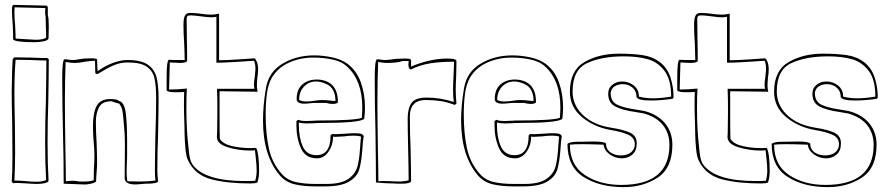

<svg xmlns="http://www.w3.org/2000/svg" viewBox="-20 -746 3627 787"><path d="M176 -684Q180 -672 180 -638L179 -590Q179 -581 160 -577Q141 -573 122 -573Q44 -573 34 -584Q34 -605 32 -647Q29 -679 29 -711Q29 -722 35 -726L171 -723L176 -718ZM166 -713 40 -716 39 -698Q39 -670 42 -643Q44 -607 44 -588L74 -586Q122 -583 126 -583Q159 -583 169 -592Q169 -621 168 -636L167 -679Q165 -684 165 -695Q165 -707 166 -713ZM178 -332Q175 -247 175 -161Q175 -75 179 -6Q179 1 164.5 4.5Q150 8 133 8Q119 8 91 6Q63 4 53 4Q39 4 34 5L28 -1Q31 -35 31 -103L30 -236Q28 -326 28 -371Q28 -393 29.5 -450.5Q31 -508 34 -508V-505L39 -511L106 -510Q152 -508 175 -508L180 -503Q180 -446 178 -332ZM168 -330Q170 -442 170 -498Q148 -498 106 -500L44 -501Q39 -442 39 -361Q39 -320 41 -242L42 -122Q42 -65 39 -6Q53 -6 83 -4Q107 -1 130 -1Q152 -1 169 -8Q165 -76 165 -161Q165 -246 168 -330Z M628 -196Q625 -123 625 -50Q625 -26 628 -2Q624 7 576 7Q571 7 557.5 8.5Q544 10 534 10Q491 10 491 -17L492 -153Q492 -198 488 -234Q486 -250 486 -257Q484 -282 481 -295.5Q478 -309 468 -322Q460 -322 437 -331Q399 -331 386 -306.5Q373 -282 373 -246Q373 -204 376 -162Q378 -106 378 -78Q378 -64 376 -40Q374 -16 374 -3Q371 3 353 7Q335 11 321 10L241 7Q241 -102 238 -208Q237 -244 236 -310Q235 -376 235 -426Q235 -499 244 -503Q252 -503 261 -501.5Q270 -500 279 -500Q292 -500 302 -503Q324 -507 351 -507Q374 -507 378 -503Q378 -486 380 -454Q407 -474 440 -487Q473 -500 503 -500Q559 -500 586.5 -480.5Q614 -461 622 -428Q630 -395 630 -340Q630 -292 628 -196ZM615 -43Q615 -93 617 -193Q620 -270 620 -345Q620 -396 613 -426Q606 -456 581 -473Q556 -490 504 -490Q472 -490 444 -477.5Q416 -465 379 -442L371 -445Q370 -454 370 -471Q370 -489 369 -497Q356 -497 328 -493Q306 -488 287 -488Q277 -488 265.5 -489.5Q254 -491 249 -492Q246 -413 246 -332Q246 -266 248 -134Q250 -46 250 -3Q266 -5 278 -5Q294 -5 304 -2Q308 -2 327.5 -2Q347 -2 364 -7L365 -55Q367 -89 367 -105Q367 -134 364 -165Q363 -175 362 -191Q361 -207 361 -229Q361 -283 376 -311.5Q391 -340 432 -340Q461 -340 468 -332Q490 -327 495.5 -282.5Q501 -238 501 -172V-110Q501 -90 500 -79L499 -43Q499 -21 502 -3L553 -2Q589 -2 617 -6Q615 -30 615 -43Z M965 -503Q986 -505 1024 -507Q1038 -492 1038 -462Q1038 -446 1035 -429Q1033 -407 1033 -397Q1033 -387 1034 -382L1036 -370L880 -372V-275Q880 -210 881 -177Q894 -156 930 -147.5Q966 -139 1006 -139Q1023 -139 1030 -140Q1042 -116 1042 -44Q1042 -19 1035 2Q1028 6 1005 6Q912 6 846.5 -11Q781 -28 752 -86Q743 -103 740 -137.5Q737 -172 736.5 -199Q736 -226 736 -232Q734 -286 734 -312Q734 -350 735 -369Q726 -368 713.5 -368Q701 -368 696 -368Q670 -368 663 -375V-385V-428Q663 -497 672 -501Q683 -500 704 -500H737Q737 -521 735 -569Q732 -607 732 -644Q732 -667 737 -680Q742 -693 759 -693Q772 -693 782.5 -692Q793 -691 800 -690Q828 -686 843 -686Q859 -686 867 -688L878 -690V-499Q907 -499 965 -503ZM846 -675Q832 -675 804 -679Q774 -683 761 -683Q751 -683 748 -679.5Q745 -676 745 -669L746 -582Q747 -553 747 -495Q740 -488 718 -488Q706 -488 696 -489Q686 -490 676 -490L673 -379Q704 -379 746 -383Q744 -357 744 -302Q744 -216 752 -148Q753 -141 754.5 -123.5Q756 -106 760 -92Q764 -78 772 -68Q823 -4 983 -4Q1013 -4 1026 -5Q1032 -25 1032 -45Q1032 -67 1029 -93.5Q1026 -120 1025 -130Q1019 -129 1003 -129Q958 -129 913.5 -142.5Q869 -156 869 -185L870 -204L871 -293Q871 -343 870 -362Q869 -381 870 -382H1023Q1021 -392 1021 -398Q1021 -413 1024 -429Q1024 -434 1025.5 -445Q1027 -456 1027 -464Q1027 -485 1021 -497L976 -494Q962 -493 927.5 -491Q893 -489 867 -489V-677Q853 -675 846 -675Z M1335 -191 1341 -197Q1346 -196 1358 -196Q1369 -196 1395 -198Q1421 -200 1433 -200Q1449 -200 1458 -198Q1467 -196 1471 -188Q1467 -169 1465 -130Q1461 -79 1452 -50Q1443 -21 1410.5 -1.5Q1378 18 1312 18H1274Q1224 18 1188 9.5Q1152 1 1128 -26Q1058 -107 1058 -252Q1058 -314 1070 -384Q1081 -451 1138 -485Q1195 -519 1268 -519Q1303 -519 1341 -511Q1379 -503 1405 -484Q1442 -456 1459 -408.5Q1476 -361 1476 -306Q1476 -282 1473 -259Q1456 -242 1295 -242Q1279 -242 1270 -241L1237 -240Q1217 -240 1205 -244V-233Q1205 -182 1221 -146Q1237 -110 1277 -110Q1335 -110 1335 -191ZM1203 -255Q1212 -250 1237 -250Q1253 -250 1264 -251Q1275 -252 1281 -252Q1434 -252 1463 -263Q1465 -291 1465 -305Q1465 -414 1405 -471Q1383 -493 1345 -501.5Q1307 -510 1265 -510Q1211 -510 1165 -489.5Q1119 -469 1094 -427Q1079 -400 1074 -362Q1069 -324 1069 -278Q1069 -198 1082 -138Q1095 -78 1135 -33Q1157 -8 1191.5 0Q1226 8 1274 8H1318Q1378 8 1407.5 -12.5Q1437 -33 1445 -63Q1453 -93 1456 -141Q1458 -173 1460 -186Q1449 -190 1431 -190Q1411 -190 1390 -187Q1364 -185 1355 -185L1345 -186Q1345 -150 1326 -123.5Q1307 -97 1279 -97Q1232 -97 1213.5 -138.5Q1195 -180 1195 -232V-250Q1202 -255 1203 -255ZM1344 -320Q1329 -320 1319 -324H1264Q1237 -321 1228 -321Q1196 -321 1196 -340Q1196 -379 1219 -399.5Q1242 -420 1279 -420Q1304 -420 1324 -410Q1365 -389 1365 -329Q1365 -324 1358.5 -322Q1352 -320 1344 -320ZM1206 -336Q1218 -330 1235 -330Q1246 -330 1254.5 -331Q1263 -332 1269 -333Q1286 -336 1302 -336Q1313 -336 1331 -334Q1347 -332 1355 -332Q1355 -384 1319 -401Q1295 -412 1276 -412Q1246 -412 1226 -391Q1206 -370 1206 -336Z M1519 -209Q1516 -316 1516 -426Q1516 -499 1525 -503Q1533 -503 1542 -501.5Q1551 -500 1560 -500Q1567 -500 1583 -502Q1605 -506 1640 -506Q1651 -506 1657 -505Q1663 -504 1665 -500V-473Q1696 -487 1736 -496.5Q1776 -506 1811 -506Q1827 -506 1837.5 -504.5Q1848 -503 1851 -497L1850 -439Q1848 -399 1848 -379Q1848 -350 1851 -321L1844 -316Q1812 -328 1784.5 -332Q1757 -336 1725 -336Q1660 -336 1660 -268Q1660 -202 1663 -136Q1665 -46 1665 -3Q1661 7 1625 7Q1604 7 1593 6L1560 5L1521 2Q1521 -69 1519 -209ZM1656 -469Q1654 -475 1654 -480L1655 -496H1630Q1621 -492 1603 -490Q1585 -488 1568 -488Q1558 -488 1546.5 -489.5Q1535 -491 1530 -492Q1527 -413 1527 -332Q1527 -266 1529 -134Q1531 -46 1531 -3Q1539 -4 1554 -4Q1574 -4 1584 -3L1613 -2Q1638 -2 1655 -7Q1655 -48 1653 -134Q1651 -218 1651 -260Q1651 -301 1666.5 -323.5Q1682 -346 1728 -346Q1785 -346 1840 -328Q1837 -352 1837 -378Q1837 -396 1839 -436Q1841 -474 1841 -493Q1786 -493 1744 -486.5Q1702 -480 1664 -461L1656 -466Z M2147 -191 2153 -197Q2158 -196 2170 -196Q2181 -196 2207 -198Q2233 -200 2245 -200Q2261 -200 2270 -198Q2279 -196 2283 -188Q2279 -169 2277 -130Q2273 -79 2264 -50Q2255 -21 2222.5 -1.5Q2190 18 2124 18H2086Q2036 18 2000 9.5Q1964 1 1940 -26Q1870 -107 1870 -252Q1870 -314 1882 -384Q1893 -451 1950 -485Q2007 -519 2080 -519Q2115 -519 2153 -511Q2191 -503 2217 -484Q2254 -456 2271 -408.5Q2288 -361 2288 -306Q2288 -282 2285 -259Q2268 -242 2107 -242Q2091 -242 2082 -241L2049 -240Q2029 -240 2017 -244V-233Q2017 -182 2033 -146Q2049 -110 2089 -110Q2147 -110 2147 -191ZM2015 -255Q2024 -250 2049 -250Q2065 -250 2076 -251Q2087 -252 2093 -252Q2246 -252 2275 -263Q2277 -291 2277 -305Q2277 -414 2217 -471Q2195 -493 2157 -501.5Q2119 -510 2077 -510Q2023 -510 1977 -489.5Q1931 -469 1906 -427Q1891 -400 1886 -362Q1881 -324 1881 -278Q1881 -198 1894 -138Q1907 -78 1947 -33Q1969 -8 2003.5 0Q2038 8 2086 8H2130Q2190 8 2219.5 -12.5Q2249 -33 2257 -63Q2265 -93 2268 -141Q2270 -173 2272 -186Q2261 -190 2243 -190Q2223 -190 2202 -187Q2176 -185 2167 -185L2157 -186Q2157 -150 2138 -123.5Q2119 -97 2091 -97Q2044 -97 2025.5 -138.5Q2007 -180 2007 -232V-250Q2014 -255 2015 -255ZM2156 -320Q2141 -320 2131 -324H2076Q2049 -321 2040 -321Q2008 -321 2008 -340Q2008 -379 2031 -399.5Q2054 -420 2091 -420Q2116 -420 2136 -410Q2177 -389 2177 -329Q2177 -324 2170.5 -322Q2164 -320 2156 -320ZM2018 -336Q2030 -330 2047 -330Q2058 -330 2066.5 -331Q2075 -332 2081 -333Q2098 -336 2114 -336Q2125 -336 2143 -334Q2159 -332 2167 -332Q2167 -384 2131 -401Q2107 -412 2088 -412Q2058 -412 2038 -391Q2018 -370 2018 -336Z M2649 -334Q2595 -334 2589 -348V-349Q2589 -373 2572.5 -387Q2556 -401 2533 -401Q2514 -401 2500 -392.5Q2486 -384 2483 -366Q2483 -330 2509.5 -317Q2536 -304 2586 -297Q2617 -292 2621 -291Q2676 -277 2706 -240.5Q2736 -204 2736 -153Q2736 -58 2676.5 -18.5Q2617 21 2536 21Q2437 21 2371.5 -21Q2306 -63 2306 -156Q2315 -165 2349 -165H2365L2410 -166Q2456 -166 2464 -158V-154L2467 -153H2464Q2466 -132 2483.5 -120.5Q2501 -109 2525 -109Q2551 -109 2566.5 -121.5Q2582 -134 2582 -155Q2582 -182 2554.5 -194Q2527 -206 2484 -213Q2415 -225 2365.5 -266Q2316 -307 2316 -370Q2316 -457 2375.5 -491.5Q2435 -526 2516 -526Q2573 -526 2614 -520Q2655 -514 2685 -491Q2715 -468 2728 -429Q2741 -390 2741 -346L2737 -341Q2688 -334 2649 -334ZM2731 -350Q2731 -420 2703.5 -456Q2676 -492 2634.5 -503.5Q2593 -515 2537 -515Q2447 -515 2387 -487.5Q2327 -460 2327 -371Q2327 -317 2366 -278Q2405 -239 2467 -226L2488 -222Q2534 -215 2562 -202.5Q2590 -190 2590 -158Q2590 -128 2572 -112.5Q2554 -97 2529 -97Q2502 -97 2479.5 -113Q2457 -129 2454 -153Q2396 -155 2366 -155Q2332 -155 2316 -153Q2316 -69 2377.5 -28.5Q2439 12 2526 12Q2724 12 2724 -152Q2724 -199 2698 -232.5Q2672 -266 2619 -281Q2615 -282 2584 -287Q2533 -294 2503 -309Q2473 -324 2473 -362Q2473 -385 2490 -398.5Q2507 -412 2530 -412Q2557 -412 2578 -395.5Q2599 -379 2599 -350Q2626 -343 2657 -343Q2689 -343 2731 -350Z M3058 -503Q3079 -505 3117 -507Q3131 -492 3131 -462Q3131 -446 3128 -429Q3126 -407 3126 -397Q3126 -387 3127 -382L3129 -370L2973 -372V-275Q2973 -210 2974 -177Q2987 -156 3023 -147.5Q3059 -139 3099 -139Q3116 -139 3123 -140Q3135 -116 3135 -44Q3135 -19 3128 2Q3121 6 3098 6Q3005 6 2939.5 -11Q2874 -28 2845 -86Q2836 -103 2833 -137.5Q2830 -172 2829.5 -199Q2829 -226 2829 -232Q2827 -286 2827 -312Q2827 -350 2828 -369Q2819 -368 2806.5 -368Q2794 -368 2789 -368Q2763 -368 2756 -375V-385V-428Q2756 -497 2765 -501Q2776 -500 2797 -500H2830Q2830 -521 2828 -569Q2825 -607 2825 -644Q2825 -667 2830 -680Q2835 -693 2852 -693Q2865 -693 2875.5 -692Q2886 -691 2893 -690Q2921 -686 2936 -686Q2952 -686 2960 -688L2971 -690V-499Q3000 -499 3058 -503ZM2939 -675Q2925 -675 2897 -679Q2867 -683 2854 -683Q2844 -683 2841 -679.5Q2838 -676 2838 -669L2839 -582Q2840 -553 2840 -495Q2833 -488 2811 -488Q2799 -488 2789 -489Q2779 -490 2769 -490L2766 -379Q2797 -379 2839 -383Q2837 -357 2837 -302Q2837 -216 2845 -148Q2846 -141 2847.5 -123.5Q2849 -106 2853 -92Q2857 -78 2865 -68Q2916 -4 3076 -4Q3106 -4 3119 -5Q3125 -25 3125 -45Q3125 -67 3122 -93.5Q3119 -120 3118 -130Q3112 -129 3096 -129Q3051 -129 3006.5 -142.5Q2962 -156 2962 -185L2963 -204L2964 -293Q2964 -343 2963 -362Q2962 -381 2963 -382H3116Q3114 -392 3114 -398Q3114 -413 3117 -429Q3117 -434 3118.5 -445Q3120 -456 3120 -464Q3120 -485 3114 -497L3069 -494Q3055 -493 3020.5 -491Q2986 -489 2960 -489V-677Q2946 -675 2939 -675Z M3486 -334Q3432 -334 3426 -348V-349Q3426 -373 3409.5 -387Q3393 -401 3370 -401Q3351 -401 3337 -392.5Q3323 -384 3320 -366Q3320 -330 3346.5 -317Q3373 -304 3423 -297Q3454 -292 3458 -291Q3513 -277 3543 -240.5Q3573 -204 3573 -153Q3573 -58 3513.5 -18.5Q3454 21 3373 21Q3274 21 3208.5 -21Q3143 -63 3143 -156Q3152 -165 3186 -165H3202L3247 -166Q3293 -166 3301 -158V-154L3304 -153H3301Q3303 -132 3320.5 -120.5Q3338 -109 3362 -109Q3388 -109 3403.5 -121.5Q3419 -134 3419 -155Q3419 -182 3391.5 -194Q3364 -206 3321 -213Q3252 -225 3202.5 -266Q3153 -307 3153 -370Q3153 -457 3212.5 -491.5Q3272 -526 3353 -526Q3410 -526 3451 -520Q3492 -514 3522 -491Q3552 -468 3565 -429Q3578 -390 3578 -346L3574 -341Q3525 -334 3486 -334ZM3568 -350Q3568 -420 3540.5 -456Q3513 -492 3471.5 -503.5Q3430 -515 3374 -515Q3284 -515 3224 -487.5Q3164 -460 3164 -371Q3164 -317 3203 -278Q3242 -239 3304 -226L3325 -222Q3371 -215 3399 -202.5Q3427 -190 3427 -158Q3427 -128 3409 -112.5Q3391 -97 3366 -97Q3339 -97 3316.5 -113Q3294 -129 3291 -153Q3233 -155 3203 -155Q3169 -155 3153 -153Q3153 -69 3214.5 -28.5Q3276 12 3363 12Q3561 12 3561 -152Q3561 -199 3535 -232.5Q3509 -266 3456 -281Q3452 -282 3421 -287Q3370 -294 3340 -309Q3310 -324 3310 -362Q3310 -385 3327 -398.5Q3344 -412 3367 -412Q3394 -412 3415 -395.5Q3436 -379 3436 -350Q3463 -343 3494 -343Q3526 -343 3568 -350Z"/></svg>

Font: Londrina Outline
Style: Regular
Weight: 400
Designer: Marcelo Magalhaes
Foundry: Marcelo Magalhães
Version: Version 1.002